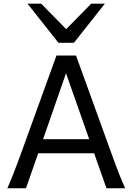

<svg xmlns="http://www.w3.org/2000/svg" viewBox="-20 -1011 721 1031"><path d="M334.5 -617.7 211.4 -263.7H459ZM19.5 0Q25.9 -14.6 32.7 -30.8Q39.6 -46.9 47.6 -67.1Q55.7 -87.4 65.4 -113.3Q75.2 -139.2 87.9 -173.3L283.2 -712.9H388.2L583.5 -173.3Q595.7 -139.2 605.5 -113.3Q615.2 -87.4 623.5 -67.1Q631.8 -46.9 638.7 -30.8Q645.5 -14.6 651.9 0H551.8L485.4 -188H185.1L119.6 0ZM201.2 -991.2 335.4 -854.5 469.7 -991.2H543L377 -781.2H293.9L127.9 -991.2Z"/></svg>

Font: Andika APac
Style: Regular
Weight: 400
Designer: Victor Gaultney, Annie Olsen, Julie Remington, Don Collingsworth, Eric Hays, Becca Hirsbrunner
Foundry: SIL International
Version: Version 5.000